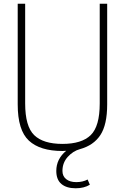

<svg xmlns="http://www.w3.org/2000/svg" viewBox="-20 -800 670 1030"><path d="M315 117Q315 145 335 161Q355 177 389 177Q424 177 450 163L462 191Q431 210 386 210Q337 210 309.5 187Q282 164 282 117Q282 53 335 9Q329 10 315 10Q195 10 135 -45.5Q75 -101 75 -240V-780H115V-245Q115 -122 163.5 -75Q212 -28 315 -28Q418 -28 466.5 -75Q515 -122 515 -245V-780H555V-240Q555 -131 518.5 -75.5Q482 -20 409 0Q372 10 343.5 41.5Q315 73 315 117Z"/></svg>

Font: Cooper Hewitt
Style: Light
Weight: 703
Designer: Village Type and Design LLC
Foundry: Cooper Hewitt Smithsonian Design Museum
Version: 1.000